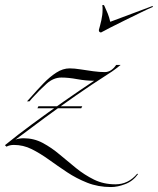

<svg xmlns="http://www.w3.org/2000/svg" viewBox="-109 -572 637 775"><path d="M223 -143 219 -135H42L46 -143ZM445 129 448 131Q428 159 397 171Q366 183 339 183Q287 183 243 165.5Q199 148 161.5 123Q124 98 88.5 72.5Q53 47 19 30Q-15 13 -53 13Q-70 13 -83 20L-89 14Q-40 -26 21 -71Q82 -116 147 -161.5Q212 -207 271 -246Q238 -246 202.5 -252.5Q167 -259 139 -259Q107 -259 79.5 -234.5Q52 -210 21 -176L10 -163H0L12 -176Q40 -208 66 -235Q92 -262 118.5 -279Q145 -296 172 -296Q191 -296 216 -292Q241 -288 267 -284.5Q293 -281 314 -281Q340 -281 360 -310H378Q360 -295 344 -284Q328 -273 315 -265Q263 -232 199 -187.5Q135 -143 71 -96Q7 -49 -47 -8Q-41 -11 -31.5 -12.5Q-22 -14 -14 -14Q28 -14 63.5 5Q99 24 131.5 51.5Q164 79 198 106.5Q232 134 270.5 153Q309 172 357 172Q409 172 445 129ZM507 -548 508 -544Q493 -538 462.5 -523Q432 -508 397 -491Q362 -474 335 -460Q308 -446 299 -441Q290 -441 290 -451Q295 -468 300 -490Q305 -512 305 -532Q305 -537 305 -541.5Q305 -546 304 -550Q304 -552 308 -552Q310 -552 312 -549Q320 -532 326 -517Q332 -502 336 -484Z"/></svg>

Font: Ballet 24pt
Style: Regular
Weight: 400
Designer: Maximiliano R. Sproviero
Foundry: Omnibus-Type
Version: Version 1.100